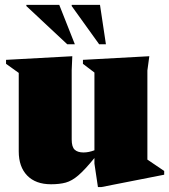

<svg xmlns="http://www.w3.org/2000/svg" viewBox="-20 -752 699 794"><path d="M276.5 -175Q276.5 -144.5 288.8 -133Q301 -121.5 325.5 -121.5Q346.5 -121.5 370.5 -130.5V-452L323 -488V-504.5L597.5 -519.5L589.5 -460.5V-92L659 -45V-29.5L399.5 21.5H385L370.5 -75.5V-98.5Q331 -50 304.2 -27Q277.5 -4 252 3Q226.5 10 191 10Q127.5 10 92.5 -26Q57.5 -62 57.5 -126V-450.5L5 -488V-504.5L279 -519.5L276.5 -462ZM289.5 -569H258L89 -727V-732H225ZM418 -569H390L276.5 -727V-732H393.5Z"/></svg>

Font: Newsreader 72pt ExtraBold
Style: Regular
Weight: 800
Designer: Hugues Gentile
Foundry: Production Type
Version: Version 1.003; ttfautohint (v1.8.3)